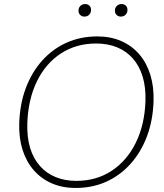

<svg xmlns="http://www.w3.org/2000/svg" viewBox="-20 -919 811 949"><path d="M354 10Q288 10 235.5 -13Q183 -36 146.5 -78Q110 -120 91.5 -178.5Q73 -237 75 -309Q78 -405 107.5 -483.5Q137 -562 188.5 -619.5Q240 -677 309 -708Q378 -739 461 -739Q527 -739 579.5 -716Q632 -693 668.5 -650.5Q705 -608 723 -549.5Q741 -491 739 -420Q736 -324 706.5 -245.5Q677 -167 625.5 -109.5Q574 -52 505.5 -21Q437 10 354 10ZM357 -25Q456 -25 531.5 -74.5Q607 -124 651 -213Q695 -302 699 -420Q701 -488 685 -540.5Q669 -593 637 -629.5Q605 -666 559 -685Q513 -704 455 -704Q357 -704 281.5 -655Q206 -606 162.5 -517Q119 -428 115 -309Q113 -240 129 -187.5Q145 -135 177.5 -98.5Q210 -62 255.5 -43.5Q301 -25 357 -25ZM577 -837Q565 -837 556.5 -845Q548 -853 548 -866Q548 -880 557 -889.5Q566 -899 581 -899Q593 -899 601.5 -891.5Q610 -884 610 -870Q610 -856 601 -846.5Q592 -837 577 -837ZM397 -837Q385 -837 376.5 -845Q368 -853 368 -866Q368 -880 377 -889.5Q386 -899 401 -899Q413 -899 421.5 -891.5Q430 -884 430 -870Q430 -856 421 -846.5Q412 -837 397 -837Z"/></svg>

Font: Mona Sans ExtraLight
Style: Italic
Weight: 200
Italic angle: -11.6951°
Designer: Deni Anggara
Foundry: GitHub
Version: Version 2.000